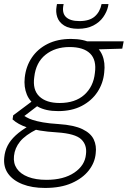

<svg xmlns="http://www.w3.org/2000/svg" viewBox="-47 -700 630 947"><path d="M175 227Q111 227 64 208.5Q17 190 -7 156.5Q-31 123 -26 76Q-23 45 -9.5 18.5Q4 -8 30.5 -32.5Q57 -57 99 -81L136 -63Q78 -34 52 -2Q26 30 22 69Q18 105 36 131.5Q54 158 91.5 172.5Q129 187 182 187Q267 187 319.5 151.5Q372 116 377 61Q383 15 353.5 -13Q324 -41 235 -47Q186 -50 150 -56Q114 -62 89 -70.5Q64 -79 46 -89Q28 -99 15 -111L18 -131L117 -205L153 -189L55 -114L57 -137Q71 -129 84 -121.5Q97 -114 115.5 -108Q134 -102 164.5 -96.5Q195 -91 243 -88Q318 -83 359.5 -63Q401 -43 415.5 -12Q430 19 425 57Q421 102 391 140.5Q361 179 307 203Q253 227 175 227ZM240 -152Q178 -152 139.5 -174Q101 -196 85.5 -233.5Q70 -271 75 -317Q81 -373 110 -416Q139 -459 188 -483.5Q237 -508 303 -508Q366 -508 404 -486.5Q442 -465 457.5 -428Q473 -391 467 -342Q462 -289 433.5 -246Q405 -203 356 -177.5Q307 -152 240 -152ZM247 -192Q324 -192 369 -232.5Q414 -273 421 -340Q430 -404 397.5 -436Q365 -468 296 -468Q225 -468 177.5 -430Q130 -392 122 -320Q113 -257 147 -224.5Q181 -192 247 -192ZM381 -455 371 -496H563L556 -460ZM338 -558Q295 -558 269.5 -574Q244 -590 235.5 -615.5Q227 -641 232 -668L234 -680H267Q257 -638 277.5 -617Q298 -596 345 -596Q394 -596 420 -618.5Q446 -641 454 -680H488L486 -668Q480 -641 462 -615.5Q444 -590 413 -574Q382 -558 338 -558Z"/></svg>

Font: DM Sans 28pt ExtraLight
Style: Italic
Weight: 250
Italic angle: -10°
Version: Version 4.004;gftools[0.9.30]